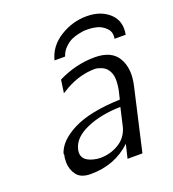

<svg xmlns="http://www.w3.org/2000/svg" viewBox="-126 -767 785 873"><g transform="rotate(-20 266.5 -330.5)"><path d="M185 -532H186Q202 -596 262 -633.5Q322 -671 391 -671Q459 -671 500.5 -633Q542 -595 530 -531H476Q482 -562 463 -581.5Q444 -601 421 -607Q398 -613 374 -613Q367 -613 360.5 -613Q354 -613 332.5 -608.5Q311 -604 295 -596.5Q279 -589 262 -572.5Q245 -556 237 -532ZM81 -116 79 -118Q96 -176 176.5 -217Q257 -258 404 -263L414 -305Q422 -348 417 -373Q407 -417 368 -428Q355 -433 346 -433Q274 -433 205 -395L175 -377L184 -440Q270 -483 362 -483Q443 -483 473.5 -431Q504 -379 486 -300L417 2H345L361 -65Q282 10 165 10Q118 10 98 -16Q78 -42 77 -77Q77 -100 81 -116ZM149 -117Q149 -116 148 -114Q136 -57 215 -45Q221 -44 231 -44Q281 -44 322 -69.5Q363 -95 375 -144L395 -231Q299 -229 230 -198.5Q161 -168 149 -117Z"/></g></svg>

Font: Coval
Style: ExtraLight Italic
Weight: 200
Foundry: Context Ltd
Version: Version 001.000